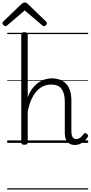

<svg xmlns="http://www.w3.org/2000/svg" viewBox="-58 -1149 729 1544"><path d="M545 17Q526 17 510.5 11Q495 5 484.5 -7.5Q474 -20 468.5 -38Q463 -56 463 -81V-332Q463 -398 437.5 -433.5Q412 -469 353 -469Q324 -469 295.5 -458Q267 -447 242 -421.5Q217 -396 197 -354.5Q177 -313 165 -252V-4Q165 6 158.5 10.5Q152 15 138 15Q125 15 119 10.5Q113 6 113 -4V-871Q113 -881 119 -885.5Q125 -890 138 -890Q152 -890 158.5 -885.5Q165 -881 165 -871V-367Q182 -411 204.5 -440Q227 -469 253 -486.5Q279 -504 306.5 -511.5Q334 -519 360 -519Q404 -519 439.5 -501Q475 -483 495.5 -444Q516 -405 516 -341V-93Q516 -73 520 -59.5Q524 -46 532.5 -38.5Q541 -31 555 -31Q565 -31 575 -35Q585 -39 595 -48.5Q605 -58 615 -72Q620 -79 626.5 -79Q633 -79 640 -73Q648 -67 649.5 -60.5Q651 -54 647 -47Q636 -28 619 -13Q602 2 583 9.5Q564 17 545 17ZM-15 -939Q-22 -939 -30 -946.5Q-38 -954 -38 -962Q-38 -965 -37 -968.5Q-36 -972 -32 -976L115 -1117Q121 -1122 126.5 -1125.5Q132 -1129 141 -1129Q150 -1129 155 -1125.5Q160 -1122 166 -1117L314 -974Q317 -971 318 -968Q319 -965 319 -962Q319 -954 312 -946.5Q305 -939 297 -939Q292 -939 288 -941Q284 -943 280 -947L141 -1065L2 -947Q-3 -943 -6.5 -941Q-10 -939 -15 -939ZM0 365H651V375H0ZM0 -20H651V0H0ZM0 -505H651V-500H0ZM0 -885H651V-875H0Z"/></svg>

Font: Playwrite IT Moderna Guides
Style: Regular
Weight: 400
Designer: Veronika Burian, José Scaglione
Foundry: TypeTogether
Version: Version 1.003